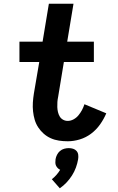

<svg xmlns="http://www.w3.org/2000/svg" viewBox="-20 -755 640 1037"><path d="M346 8Q322 8 298.5 4.5Q275 1 254 -8.5Q233 -18 216 -33Q199 -48 186.5 -67Q174 -86 167.5 -108Q161 -130 158.5 -153.5Q156 -177 157.5 -201Q159 -225 163 -250L192 -420H85V-530H210L244 -735H377L343 -530H487V-420H325L294 -232Q291 -218 290 -204Q289 -190 289.5 -176.5Q290 -163 293 -150Q296 -137 302.5 -126Q309 -115 320.5 -108.5Q332 -102 346 -102Q362 -102 377.5 -110.5Q393 -119 404 -132.5Q415 -146 423 -161Q431 -176 436 -192L554 -143Q541 -112 520.5 -83Q500 -54 472 -33Q444 -12 411 -2Q378 8 346 8ZM303 262 260 213Q273 203 284.5 190Q296 177 305 162Q298 159 292 153Q286 147 282.5 139.5Q279 132 279 123Q279 114 280 105Q282 93 288 81Q294 69 304 60.5Q314 52 326.5 48.5Q339 45 351 45Q364 45 375 48.5Q386 52 393.5 60.5Q401 69 402.5 81Q404 93 402 105Q398 128 390 150Q382 172 369 192.5Q356 213 339.5 230.5Q323 248 303 262Z"/></svg>

Font: Iosevka Curly XBdEx
Style: Italic
Weight: 800
Width: 7
Italic angle: -9°
Monospace: yes
Designer: Belleve Invis
Foundry: Belleve Invis
Version: Version 11.1.0; ttfautohint (v1.8.3)